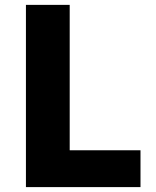

<svg xmlns="http://www.w3.org/2000/svg" viewBox="-20 -764 637 784"><path d="M85.9 0V-744.1H264.6V-150.4H553.7V0Z"/></svg>

Font: Bpmf Zihi Sans Heavy
Style: Heavy
Weight: 900
Foundry: But Ko
Version: Version 1.320